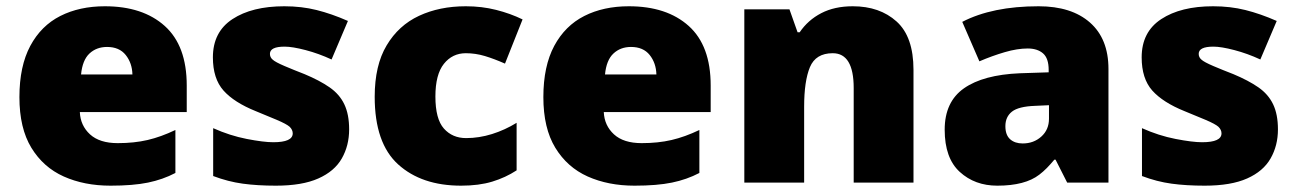

<svg xmlns="http://www.w3.org/2000/svg" viewBox="-20 -583 4140 613"><path d="M314.9 -563Q436 -563 506.1 -500Q576.2 -437 576.2 -310.1V-225.1H234.9Q236.8 -182.1 267.3 -154.1Q297.9 -126 356 -126Q408.2 -126 451.2 -136Q494.1 -146 540 -168V-30.8Q500 -9.8 452.4 0Q404.8 9.8 333 9.8Q249 9.8 183.6 -19.5Q118.2 -48.8 80.1 -111.3Q42 -173.8 42 -272.9Q42 -371.6 76.7 -436.5Q111.3 -501 172.6 -532Q233.9 -563 314.9 -563ZM321.8 -433.1Q288.1 -433.1 265.6 -412.1Q243.2 -391.1 238.8 -345.2H402.8Q401.9 -381.8 381.3 -407.5Q360.8 -433.1 321.8 -433.1Z M1094.7 -169.9Q1094.7 -118.2 1071.3 -77.1Q1047.9 -36.1 996.3 -13.2Q944.8 9.8 860.8 9.8Q801.8 9.8 755.1 3.4Q708.5 -2.9 660.6 -21V-173.8Q713.9 -149.9 767.8 -139.4Q821.8 -128.9 852.5 -128.9Q914.6 -128.9 914.6 -157.2Q914.6 -168.5 904.8 -178.2Q895 -187 863.5 -200.4Q832 -213.9 796.9 -228Q727.5 -255.9 693.6 -293.9Q659.7 -332 659.7 -399.9Q659.7 -481 722.2 -522Q784.7 -563 887.7 -563Q942.9 -563 990.7 -551Q1038.6 -539.1 1090.8 -516.1L1038.6 -393.1Q997.6 -412.1 955.6 -423.1Q913.6 -434.1 888.7 -434.1Q841.8 -434.1 841.8 -411.1Q841.8 -399.9 850.6 -392.6Q858.9 -384.8 888.7 -372.1Q918.5 -359.4 952.6 -346.2Q1000.5 -326.2 1032.2 -304.2Q1064 -282.2 1079.3 -250Q1094.7 -217.8 1094.7 -169.9Z M1452.1 9.8Q1326.2 9.8 1251.2 -58.1Q1176.3 -126 1176.3 -273.9Q1176.3 -374.5 1214.4 -438Q1252.4 -502 1317.9 -532.5Q1383.3 -563 1467.3 -563Q1518.1 -563 1563.7 -551.5Q1609.4 -540 1648.4 -521L1592.3 -379.9Q1558.1 -395 1528.1 -404.1Q1498 -413.1 1467.3 -413.1Q1424.3 -413.1 1397.2 -379.2Q1370.1 -345.2 1370.1 -274.9Q1370.1 -203.1 1397.2 -172.6Q1424.3 -142.1 1468.3 -142.1Q1509.3 -142.1 1550.8 -155Q1592.3 -168 1629.4 -190.9V-39.1Q1594.2 -16.1 1551.8 -3.2Q1509.3 9.8 1452.1 9.8Z M1987.8 -563Q2108.9 -563 2179 -500Q2249 -437 2249 -310.1V-225.1H1907.7Q1909.7 -182.1 1940.2 -154.1Q1970.7 -126 2028.8 -126Q2081.1 -126 2124 -136Q2167 -146 2212.9 -168V-30.8Q2172.9 -9.8 2125.2 0Q2077.6 9.8 2005.9 9.8Q1921.9 9.8 1856.4 -19.5Q1791 -48.8 1752.9 -111.3Q1714.8 -173.8 1714.8 -272.9Q1714.8 -371.6 1749.5 -436.5Q1784.2 -501 1845.5 -532Q1906.7 -563 1987.8 -563ZM1994.6 -433.1Q1960.9 -433.1 1938.5 -412.1Q1916 -391.1 1911.6 -345.2H2075.7Q2074.7 -381.8 2054.2 -407.5Q2033.7 -433.1 1994.6 -433.1Z M2702.6 -563Q2788.6 -563 2842.5 -514.4Q2896.5 -465.8 2896.5 -359.9V0H2705.6V-301.8Q2705.6 -413.1 2638.7 -413.1Q2584.5 -413.1 2565.9 -368.7Q2547.4 -324.2 2547.4 -242.2V0H2356.4V-553.2H2500.5L2526.4 -480H2533.2Q2559.6 -519 2602.1 -541Q2644.5 -563 2702.6 -563Z M3295.9 -563Q3400.9 -563 3460 -511Q3519 -459 3519 -362.8V0H3387.2L3350.1 -73.2H3346.2Q3334 -58.6 3322.3 -46.6Q3310.5 -34.7 3298.3 -25.4Q3252.9 9.8 3164.1 9.8Q3092.3 9.8 3044.2 -34.2Q2996.1 -78.1 2996.1 -168.9Q2996.1 -257.8 3057.6 -301Q3119.1 -344.2 3236.3 -349.1L3328.1 -352.1V-359.9Q3328.1 -397 3310.1 -412.6Q3292 -428.2 3261.2 -428.2Q3228 -428.2 3188 -416.5Q3147.9 -404.8 3106.9 -387.2L3052.2 -513.2Q3148.4 -563 3295.9 -563ZM3329.1 -204.1V-247.1L3285.2 -245.1Q3231.9 -243.2 3210.9 -226.6Q3189.9 -210 3189.9 -180.2Q3189.9 -151.9 3205.1 -138.4Q3220.2 -125 3245.1 -125Q3280.3 -125 3304.7 -147Q3329.1 -168.9 3329.1 -204.1Z M4060.1 -169.9Q4060.1 -118.2 4036.6 -77.1Q4013.2 -36.1 3961.7 -13.2Q3910.2 9.8 3826.2 9.8Q3767.1 9.8 3720.5 3.4Q3673.8 -2.9 3626 -21V-173.8Q3679.2 -149.9 3733.2 -139.4Q3787.1 -128.9 3817.9 -128.9Q3879.9 -128.9 3879.9 -157.2Q3879.9 -168.5 3870.1 -178.2Q3860.4 -187 3828.9 -200.4Q3797.4 -213.9 3762.2 -228Q3692.9 -255.9 3658.9 -293.9Q3625 -332 3625 -399.9Q3625 -481 3687.5 -522Q3750 -563 3853 -563Q3908.2 -563 3956.1 -551Q4003.9 -539.1 4056.2 -516.1L4003.9 -393.1Q3962.9 -412.1 3920.9 -423.1Q3878.9 -434.1 3854 -434.1Q3807.1 -434.1 3807.1 -411.1Q3807.1 -399.9 3815.9 -392.6Q3824.2 -384.8 3854 -372.1Q3883.8 -359.4 3918 -346.2Q3965.8 -326.2 3997.6 -304.2Q4029.3 -282.2 4044.7 -250Q4060.1 -217.8 4060.1 -169.9Z"/></svg>

Font: Nokora Black
Style: Regular
Weight: 900
Designer: Danh Hong
Version: Version 8.000; ttfautohint (v1.8.3)